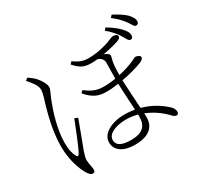

<svg xmlns="http://www.w3.org/2000/svg" viewBox="-180 -1042 1361 1317"><g transform="rotate(-30 500.0 -384.0)"><path d="M835 -667C854 -638 863 -611 878 -610C890 -609 899 -615 900 -630C902 -651 893 -669 869 -695C848 -718 819 -741 773 -769L757 -752C796 -720 817 -694 835 -667ZM916 -729C937 -703 944 -676 960 -675C972 -674 982 -680 983 -695C985 -715 974 -734 950 -760C927 -781 899 -800 853 -824L837 -807C876 -776 894 -757 916 -729ZM117 -725C145 -692 177 -656 177 -621C177 -592 158 -538 149 -508C136 -460 100 -340 100 -211C100 -102 135 -17 157 21C169 41 181 56 198 56C209 56 216 48 216 36C216 16 205 -17 205 -46C205 -63 211 -83 221 -112C234 -149 282 -272 301 -326L276 -337C255 -285 200 -142 179 -109C171 -96 163 -97 157 -109C144 -134 134 -163 134 -225C134 -328 174 -450 194 -503C218 -569 234 -586 234 -609C234 -637 204 -683 177 -708C164 -720 149 -730 136 -739ZM668 -140V-124C668 -50 632 -12 539 -12C467 -12 429 -33 429 -73C429 -133 517 -152 578 -152C607 -152 637 -148 668 -140ZM420 -476 404 -460C451 -404 494 -383 557 -383C592 -383 622 -386 655 -391C657 -326 663 -239 666 -180C641 -184 614 -187 586 -187C483 -187 399 -142 399 -73C399 -6 460 30 547 30C641 30 709 -6 709 -93L708 -126C761 -105 813 -72 859 -24C871 -11 881 -2 893 -2C906 -2 911 -10 911 -24C911 -42 899 -60 880 -76C852 -102 792 -147 705 -171C701 -240 694 -334 692 -397C749 -406 815 -425 856 -441C876 -449 885 -460 885 -469C885 -482 864 -492 848 -492C842 -492 835 -486 807 -474C781 -463 740 -449 692 -438C692 -493 695 -536 705 -567C711 -585 709 -593 699 -600C690 -607 681 -612 670 -616C728 -626 783 -641 804 -650C815 -655 821 -664 821 -671C821 -686 806 -692 785 -692C774 -692 765 -685 732 -673C710 -665 642 -644 569 -644C523 -644 496 -656 454 -685L438 -669C479 -622 508 -605 567 -605C583 -605 600 -606 617 -608C636 -601 657 -586 657 -558L655 -431C631 -427 598 -423 565 -423C490 -423 462 -447 420 -476Z"/></g></svg>

Font: Noto Serif CJK HK ExtraLight
Style: Regular
Weight: 200
Designer: Ryoko NISHIZUKA 西塚涼子 (kana & ideographs); Frank Grießhammer (Latin, Greek & Cyrillic); Wenlong ZHANG 张文龙 (bopomofo); San
Foundry: Adobe
Version: Version 2.001;hotconv 1.1.0;makeotfexe 2.6.0